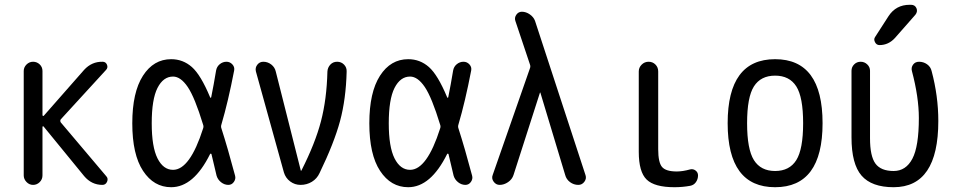

<svg xmlns="http://www.w3.org/2000/svg" viewBox="-20 -780 4040 810"><path d="M80.1 -40V-480.5Q80.1 -496.1 91.8 -507.8Q103.5 -519.5 119.6 -519.5Q135.7 -519.5 147.5 -508.3Q159.2 -497.1 159.2 -480.5V-293.9Q159.2 -292 161.6 -291Q164.1 -290 165 -292L335 -485.4Q367.2 -520.5 413.1 -519.5Q425.8 -519.5 431.2 -507.3Q436.5 -495.1 427.7 -485.4L236.3 -276.4Q232.4 -270.5 236.3 -263.7L428.7 -36.1Q437.5 -26.4 431.6 -13.2Q425.8 0 412.1 0Q366.2 0 335 -37.1L164.1 -246.1Q162.1 -248 160.6 -247.1Q159.2 -246.1 159.2 -244.1V-40Q159.2 -23.4 147.5 -11.7Q135.7 0 119.6 0Q103.5 0 91.8 -12.2Q80.1 -24.4 80.1 -40Z M710 -457Q668.9 -457 644.5 -409.2Q620.1 -361.3 620.1 -259.8Q620.1 -160.2 644.5 -111.8Q668.9 -63.5 710 -63.5Q781.2 -63.5 836.9 -238.3Q839.8 -246.1 836.9 -253.9Q801.8 -369.1 772 -413.1Q742.2 -457 710 -457ZM702.1 9.8Q628.9 9.8 583.5 -59.1Q538.1 -127.9 538.1 -259.8Q538.1 -390.6 583 -460.4Q627.9 -530.3 702.1 -530.3Q752 -530.3 789.6 -497.1Q827.1 -463.9 866.2 -370.1Q869.1 -364.3 871.1 -370.1Q881.8 -422.9 891.6 -482.4Q894.5 -499 907.2 -509.3Q919.9 -519.5 935.5 -519.5Q950.2 -519.5 960.4 -508.3Q970.7 -497.1 967.8 -482.4Q942.4 -350.6 914.1 -254.9Q911.1 -246.1 914.1 -238.3Q941.4 -153.3 971.7 -39.1Q975.6 -25.4 966.8 -12.7Q958 0 943.4 0Q926.8 0 912.6 -11.2Q898.4 -22.5 893.6 -39.1Q891.6 -46.9 883.8 -80.6Q876 -114.3 872.1 -129.9Q871.1 -131.8 869.1 -131.8Q867.2 -131.8 866.2 -129.9Q796.9 9.8 702.1 9.8Z M1177.7 -52.7 1059.6 -478.5Q1055.7 -494.1 1065.4 -506.8Q1075.2 -519.5 1090.8 -519.5Q1109.4 -519.5 1124.5 -507.8Q1139.6 -496.1 1143.6 -477.5L1249 -60.5Q1249 -59.6 1250 -59.6Q1252 -59.6 1252 -61.5Q1309.6 -174.8 1334 -268.1Q1358.4 -361.3 1361.3 -478.5Q1362.3 -495.1 1373.5 -507.3Q1384.8 -519.5 1402.3 -519.5Q1419.9 -519.5 1431.6 -507.3Q1443.4 -495.1 1442.4 -477.5Q1439.5 -362.3 1414.6 -269.5Q1389.6 -176.8 1328.1 -49.8Q1317.4 -26.4 1295.9 -13.2Q1274.4 0 1248 0Q1223.6 0 1204.1 -14.6Q1184.6 -29.3 1177.7 -52.7Z M1710 -457Q1668.9 -457 1644.5 -409.2Q1620.1 -361.3 1620.1 -259.8Q1620.1 -160.2 1644.5 -111.8Q1668.9 -63.5 1710 -63.5Q1781.2 -63.5 1836.9 -238.3Q1839.8 -246.1 1836.9 -253.9Q1801.8 -369.1 1772 -413.1Q1742.2 -457 1710 -457ZM1702.1 9.8Q1628.9 9.8 1583.5 -59.1Q1538.1 -127.9 1538.1 -259.8Q1538.1 -390.6 1583 -460.4Q1627.9 -530.3 1702.1 -530.3Q1752 -530.3 1789.6 -497.1Q1827.1 -463.9 1866.2 -370.1Q1869.1 -364.3 1871.1 -370.1Q1881.8 -422.9 1891.6 -482.4Q1894.5 -499 1907.2 -509.3Q1919.9 -519.5 1935.5 -519.5Q1950.2 -519.5 1960.4 -508.3Q1970.7 -497.1 1967.8 -482.4Q1942.4 -350.6 1914.1 -254.9Q1911.1 -246.1 1914.1 -238.3Q1941.4 -153.3 1971.7 -39.1Q1975.6 -25.4 1966.8 -12.7Q1958 0 1943.4 0Q1926.8 0 1912.6 -11.2Q1898.4 -22.5 1893.6 -39.1Q1891.6 -46.9 1883.8 -80.6Q1876 -114.3 1872.1 -129.9Q1871.1 -131.8 1869.1 -131.8Q1867.2 -131.8 1866.2 -129.9Q1796.9 9.8 1702.1 9.8Z M2087.9 0Q2072.3 0 2062.5 -13.7Q2052.7 -27.3 2058.6 -42L2215.8 -492.2Q2218.8 -500 2215.8 -507.8L2154.3 -691.4Q2149.4 -705.1 2158.2 -717.8Q2167 -730.5 2181.6 -730.5Q2199.2 -730.5 2215.3 -719.2Q2231.4 -708 2237.3 -691.4L2450.2 -41Q2455.1 -26.4 2445.3 -13.2Q2435.5 0 2419.9 0Q2400.4 0 2384.8 -11.7Q2369.1 -23.4 2364.3 -42L2259.8 -388.7Q2259.8 -389.6 2258.8 -389.6Q2257.8 -389.6 2257.8 -388.7L2146.5 -42Q2140.6 -23.4 2123.5 -11.7Q2106.4 0 2087.9 0Z M2825.2 9.8Q2741.2 9.8 2708 -22.5Q2674.8 -54.7 2674.8 -139.6V-478.5Q2674.8 -495.1 2687 -507.3Q2699.2 -519.5 2716.3 -519.5Q2733.4 -519.5 2745.1 -507.8Q2756.8 -496.1 2756.8 -478.5V-150.4Q2756.8 -94.7 2772.9 -75.7Q2789.1 -56.6 2835 -56.6Q2860.4 -56.6 2891.6 -65.4Q2904.3 -68.4 2914.6 -60.5Q2924.8 -52.7 2924.8 -40Q2924.8 -24.4 2916 -11.7Q2907.2 1 2891.6 3.9Q2859.4 9.8 2825.2 9.8Z M3339.4 -415.5Q3310.5 -460.9 3250 -460.9Q3189.5 -460.9 3160.6 -415.5Q3131.8 -370.1 3131.8 -260.3Q3131.8 -150.4 3160.6 -104.5Q3189.5 -58.6 3250 -58.6Q3310.5 -58.6 3339.4 -104.5Q3368.2 -150.4 3368.2 -260.3Q3368.2 -370.1 3339.4 -415.5ZM3450.2 -260.3Q3450.2 9.8 3250 9.8Q3049.8 9.8 3049.8 -260.3Q3049.8 -530.3 3250 -530.3Q3450.2 -530.3 3450.2 -260.3Z M3750 9.8Q3657.2 9.8 3614.7 -39.1Q3572.3 -87.9 3572.3 -200.2V-481.4Q3572.3 -497.1 3583.5 -508.3Q3594.7 -519.5 3610.8 -519.5Q3627 -519.5 3638.7 -508.3Q3650.4 -497.1 3650.4 -481.4V-196.3Q3650.4 -121.1 3673.3 -89.8Q3696.3 -58.6 3750 -58.6Q3801.8 -58.6 3829.1 -110.4Q3856.4 -162.1 3856.4 -282.2Q3856.4 -370.1 3827.1 -480.5Q3823.2 -495.1 3832 -507.3Q3840.8 -519.5 3857.4 -519.5Q3876 -519.5 3891.1 -508.8Q3906.2 -498 3910.2 -480.5Q3938.5 -375 3938.5 -269.5Q3938.5 9.8 3750 9.8ZM3817.4 -759.8H3823.2Q3839.8 -759.8 3846.2 -745.6Q3852.5 -731.4 3841.8 -717.8L3755.9 -620.1Q3728.5 -589.8 3690.4 -589.8Q3677.7 -589.8 3671.4 -602.1Q3665 -614.3 3671.9 -624L3728.5 -711.9Q3759.8 -759.8 3817.4 -759.8Z"/></svg>

Font: Rounded Mgen+ 2m regular
Style: Regular
Weight: 400
Designer: [Source Han Sans]
Ryoko NISHIZUKA  (kana & ideographs); Paul D. Hunt (Latin, Greek & Cyrillic); Wenlong ZHANG  (bopomofo
Version: Version 1.059.20150602